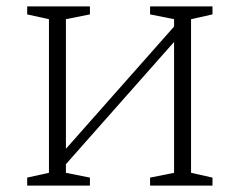

<svg xmlns="http://www.w3.org/2000/svg" viewBox="-20 -580 749 600"><path d="M65 0V-25L133 -40V-520L65 -535V-560H261V-535L186 -520V-115L524 -497V-520L449 -535V-560H644V-535L577 -520V-40L644 -25V0H449V-25L524 -40V-449L186 -67V-40L261 -25V0Z"/></svg>

Font: Spectral SC ExtraLight
Style: Regular
Weight: 275
Designer: Jean-Baptiste Levee
Foundry: Production Type
Version: Version 2.001